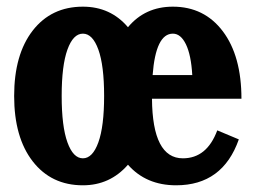

<svg xmlns="http://www.w3.org/2000/svg" viewBox="-20 -532 755 570"><path d="M522.9 -62Q594.2 -62 625 -145L689 -118.2Q641.1 18.1 502.9 18.1Q413.6 18.1 359.9 -43Q306.6 18.1 226.1 18.1Q132.3 18.1 77.1 -53Q22 -124 22 -247.1Q22 -370.1 77.1 -441.2Q132.3 -512.2 226.1 -512.2Q308.1 -512.2 359.9 -451.2Q410.6 -512.2 493.2 -512.2Q586.4 -512.2 641.6 -439Q696.8 -365.7 696.8 -238.8H431.2Q432.6 -62 522.9 -62ZM180.2 -109.4Q197.3 -62 226.1 -62Q254.9 -62 272 -109.4Q289.1 -156.7 289.1 -247.1Q289.1 -337.4 272 -384.8Q254.9 -432.1 226.1 -432.1Q197.3 -432.1 180.2 -384.8Q163.1 -337.4 163.1 -247.1Q163.1 -156.7 180.2 -109.4ZM493.2 -432.1Q442.4 -432.1 433.1 -309.1H550.8Q547.4 -368.7 532 -400.4Q516.6 -432.1 493.2 -432.1Z"/></svg>

Font: Margherita Black
Style: Regular
Weight: 900
Designer: James Puckett
Foundry: Dunwich Type Founders
Version: Version 1.008;hotconv 1.0.109;makeotfexe 2.5.65596